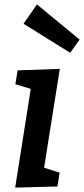

<svg xmlns="http://www.w3.org/2000/svg" viewBox="-20 -849 382 873"><path d="M49 4 129 -503 172 -429 50 -466 60 -529 252 -536 171 -27 131 -102 251 -64 241 -1ZM148 -829 342 -669 299 -609 87 -741Z"/></svg>

Font: Bitter Thin SemiBold
Style: Italic
Weight: 600
Italic angle: -9°
Version: Version 2.002